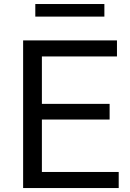

<svg xmlns="http://www.w3.org/2000/svg" viewBox="-20 -949 654 969"><path d="M96.7 0V-745.1H570.3V-664.1H191.4V-424.8H533.2V-345.7H191.4V-81.1H579.1V0ZM158.2 -865.2V-928.7H506.8V-865.2Z"/></svg>

Font: Gothic A1 Medium
Style: Regular
Weight: 500
Designer: HanYang I&C Co.,Ltd.
Foundry: HanYang I&C Co.,Ltd.
Version: Version 2.50